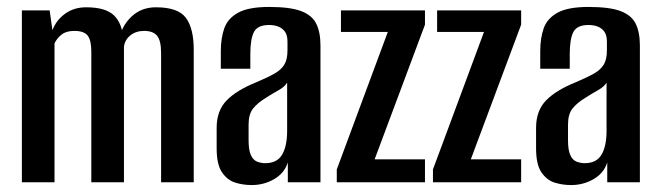

<svg xmlns="http://www.w3.org/2000/svg" viewBox="-20 -525 1899 553"><path d="M43 0V-495H123L131 -438Q142 -467 167.5 -485.5Q193 -504 228 -504Q285 -504 309 -480Q333 -456 335 -410H323Q330 -450 358.5 -477Q387 -504 429 -504Q493 -504 515.5 -473.5Q538 -443 538 -382V0H444V-372Q444 -408 432.5 -422Q421 -436 395 -436Q372 -436 356 -423.5Q340 -411 337 -391V0H243V-377Q243 -409 232.5 -422.5Q222 -436 194 -436Q171 -436 157.5 -425.5Q144 -415 137 -400V0Z M705 8Q680 8 657.5 1Q635 -6 619.5 -28.5Q604 -51 604 -98V-157Q604 -206 632.5 -235.5Q661 -265 718 -288Q751 -302 770.5 -313Q790 -324 799 -339Q808 -354 808 -380V-405Q808 -424 800.5 -434Q793 -444 781.5 -448.5Q770 -453 755 -453Q722 -453 711.5 -433Q701 -413 701 -369V-327H616V-378Q616 -415 626 -443.5Q636 -472 666 -488.5Q696 -505 755 -505Q816 -505 847.5 -493Q879 -481 891 -456.5Q903 -432 903 -394V0H809V-57Q799 -26 769.5 -9Q740 8 705 8ZM744 -55Q778 -55 792.5 -79.5Q807 -104 807 -148V-287Q800 -275 782 -265Q764 -255 747 -244Q722 -229 709 -212.5Q696 -196 696 -167V-120Q696 -93 702.5 -78.5Q709 -64 720.5 -59.5Q732 -55 744 -55Z M950 0V-37L1097 -433H962V-495H1204V-454L1059 -66H1204V0Z M1227 0V-37L1374 -433H1239V-495H1481V-454L1336 -66H1481V0Z M1625 8Q1600 8 1577.5 1Q1555 -6 1539.5 -28.5Q1524 -51 1524 -98V-157Q1524 -206 1552.5 -235.5Q1581 -265 1638 -288Q1671 -302 1690.5 -313Q1710 -324 1719 -339Q1728 -354 1728 -380V-405Q1728 -424 1720.5 -434Q1713 -444 1701.5 -448.5Q1690 -453 1675 -453Q1642 -453 1631.5 -433Q1621 -413 1621 -369V-327H1536V-378Q1536 -415 1546 -443.5Q1556 -472 1586 -488.5Q1616 -505 1675 -505Q1736 -505 1767.5 -493Q1799 -481 1811 -456.5Q1823 -432 1823 -394V0H1729V-57Q1719 -26 1689.5 -9Q1660 8 1625 8ZM1664 -55Q1698 -55 1712.5 -79.5Q1727 -104 1727 -148V-287Q1720 -275 1702 -265Q1684 -255 1667 -244Q1642 -229 1629 -212.5Q1616 -196 1616 -167V-120Q1616 -93 1622.5 -78.5Q1629 -64 1640.5 -59.5Q1652 -55 1664 -55Z"/></svg>

Font: Alumni Sans Thin SemiBold
Style: Regular
Weight: 600
Version: Version 1.018